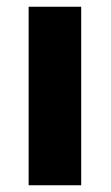

<svg xmlns="http://www.w3.org/2000/svg" viewBox="-20 -550 330 570"><path d="M65 -530V0H221V-530Z"/></svg>

Font: Cheyenne Sans
Style: Bold
Weight: 700
Designer: The Public Sans project authors (U.S. Web Design System), Libre Franklin designed by Pablo Impallari and Rodrigo Fuenzal
Foundry: The Cheyenne Sans Project Authors
Version: Version 2.007